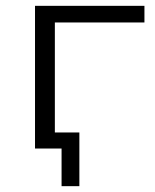

<svg xmlns="http://www.w3.org/2000/svg" viewBox="-20 -509 532 658"><path d="M191 129V0H103V-55H252V129ZM100 0V-489H475V-432H168V0Z"/></svg>

Font: Nunito Sans 10pt SemiExpanded Light
Style: Regular
Weight: 300
Width: 6
Designer: Vernon Adams
Foundry: Vernon Adams
Version: Version 3.101;gftools[0.9.27]